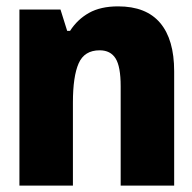

<svg xmlns="http://www.w3.org/2000/svg" viewBox="-20 -583 603 603"><path d="M41 0V-553H170L191 -486H200Q223 -522 259.5 -542.5Q296 -563 351 -563Q439 -563 483 -511Q527 -459 527 -359V0H359V-312Q359 -374 343 -399.5Q327 -425 293 -425Q245 -425 227 -384Q209 -343 209 -261V0Z"/></svg>

Font: Noto Sans Mono SemiCondensed Black
Style: Regular
Weight: 900
Width: 4
Designer: Monotype Design Team
Foundry: Monotype Imaging Inc.
Version: Version 2.014; ttfautohint (v1.8.4.7-5d5b)